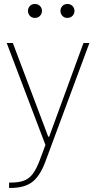

<svg xmlns="http://www.w3.org/2000/svg" viewBox="-20 -696 474 949"><path d="M13.2 -483.4 204.6 20.5 176.3 96.2Q160.2 138.7 142.6 162.6Q125 186.5 99.1 196.5Q73.2 206.5 32.7 206.5H24.9V232.9H32.7Q101.1 232.9 139.6 203.4Q178.2 173.8 204.6 102.1L421.9 -483.4H392.6L223.1 -20.5H218.3L43.5 -483.4ZM118.2 -642.1Q118.2 -627.9 127.7 -617.7Q137.2 -607.4 152.3 -607.4Q168 -607.4 177.7 -617.7Q187.5 -627.9 187.5 -642.1Q187.5 -656.2 177.7 -666.3Q168 -676.3 152.3 -676.3Q137.2 -676.3 127.7 -666.3Q118.2 -656.2 118.2 -642.1ZM278.8 -642.1Q278.8 -627.9 288.3 -617.7Q297.9 -607.4 313 -607.4Q328.6 -607.4 338.4 -617.7Q348.1 -627.9 348.1 -642.1Q348.1 -656.2 338.4 -666.3Q328.6 -676.3 313 -676.3Q297.9 -676.3 288.3 -666.3Q278.8 -656.2 278.8 -642.1Z"/></svg>

Font: Estedad-FD VF
Style: Regular
Weight: 100
Designer: Amin Abedi
Version: Version 7.3